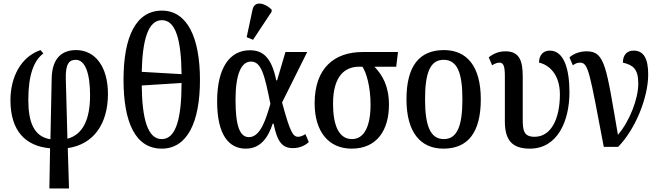

<svg xmlns="http://www.w3.org/2000/svg" viewBox="-20 -830 3722 1085"><path d="M259 235H370L363 7C509 -14 590 -130 590 -299C590 -453 518 -547 410 -547C339 -547 274 -511 272 -385L265 -43C171 -58 140 -140 140 -266C140 -408 172 -488 225 -528L209 -547C98 -509 39 -394 39 -264C39 -88 126 -4 263 8ZM352 -381C349 -470 371 -492 408 -492C461 -492 489 -417 489 -291C489 -158 450 -70 361 -46Z M894 10C1037 10 1110 -137 1110 -378C1110 -620 1037 -770 895 -770C747 -770 678 -620 678 -379C678 -137 746 10 894 10ZM1006 -411 781 -424C785 -605 817 -716 895 -716C973 -716 1004 -605 1006 -411ZM894 -44C814 -44 783 -159 781 -347L1006 -361C1006 -159 974 -44 894 -44Z M1410 -605 1515 -764V-776C1477 -813 1418 -829 1407 -775L1374 -620ZM1369 10C1454 10 1496 -55 1521 -131H1526C1547 -27 1576 7 1635 7C1673 7 1703 -7 1725 -27L1706 -72C1692 -63 1677 -57 1665 -57C1635 -57 1619 -85 1574 -251L1716 -536H1593L1546 -376H1541C1514 -510 1462 -546 1392 -546C1281 -546 1207 -451 1207 -257C1207 -65 1275 10 1369 10ZM1387 -55C1335 -55 1311 -118 1311 -266C1311 -410 1343 -482 1398 -482C1457 -482 1475 -408 1508 -243C1484 -161 1453 -55 1387 -55Z M1967 10C2112 10 2178 -97 2178 -238C2178 -344 2141 -406 2096 -453H2219L2229 -536H2029C1870 -536 1758 -446 1758 -246C1758 -89 1835 10 1967 10ZM1969 -44C1895 -44 1862 -122 1862 -244C1862 -404 1932 -453 2009 -453H2028C2050 -421 2074 -341 2074 -239C2074 -116 2038 -44 1969 -44Z M2486 10C2624 10 2697 -81 2697 -269C2697 -456 2618 -547 2489 -547C2349 -547 2277 -456 2277 -269C2277 -81 2357 10 2486 10ZM2488 -44C2411 -44 2382 -121 2382 -269C2382 -417 2410 -492 2487 -492C2565 -492 2593 -417 2593 -269C2593 -121 2565 -44 2488 -44Z M2974 10C3132 10 3198 -148 3198 -309C3198 -437 3168 -544 3087 -544C3051 -544 3026 -520 3026 -476C3079 -465 3144 -413 3144 -297C3144 -158 3094 -57 3001 -57C2939 -57 2934 -94 2934 -157V-397C2934 -480 2919 -540 2837 -540C2799 -540 2768 -527 2742 -506L2761 -461C2778 -472 2791 -476 2803 -476C2825 -476 2833 -456 2833 -400V-145C2833 -40 2872 10 2974 10Z M3392 0H3473C3573 -102 3643 -282 3643 -409C3643 -496 3619 -544 3561 -544C3525 -544 3500 -522 3500 -476C3555 -463 3587 -443 3587 -358C3587 -271 3538 -145 3472 -68C3406 -450 3400 -540 3296 -540C3260 -540 3225 -529 3198 -506L3217 -461C3232 -472 3244 -476 3258 -476C3306 -476 3312 -419 3392 0Z"/></svg>

Font: Noto Serif Condensed Medium
Style: Regular
Weight: 500
Width: 3
Designer: Monotype Design Team
Foundry: Monotype Imaging Inc.
Version: Version 2.015